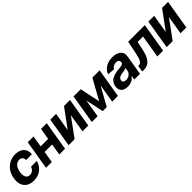

<svg xmlns="http://www.w3.org/2000/svg" viewBox="379 -1962 3381 3381"><g transform="rotate(-45 2069.5 -271.5)"><path d="M243.4 10.5Q159.4 10.4 105.2 -25.3Q51.1 -61 29.6 -124.4Q8.1 -187.7 22.1 -270.7Q35.4 -354.5 78.5 -417.9Q121.5 -481.3 187.7 -517Q253.9 -552.7 336.7 -552.7Q443.5 -552.7 499.9 -495.6Q556.3 -438.5 545.3 -343.8H402.7Q403.4 -384.3 382 -409.4Q360.5 -434.6 319.1 -434.8Q284.1 -434.8 254.4 -415.7Q224.7 -396.7 204.2 -360.4Q183.8 -324.2 175.8 -272.5Q167.1 -220.6 175.4 -184Q183.8 -147.4 206.9 -128.4Q230.1 -109.4 265.2 -109.2Q291.3 -109.4 313.8 -120Q336.2 -130.6 353.2 -150.9Q370.2 -171.3 379.7 -200.2H522.3Q507.8 -137.5 469.6 -90Q431.3 -42.5 373.8 -16.1Q316.2 10.4 243.4 10.5Z M987.9 -333.2 968.2 -214.6H683.8L702.9 -333.2ZM788.3 -545.9 697.5 0H553.1L643.9 -545.9ZM1117.8 -545.9 1027 0H883.8L975 -545.9Z M1292.7 -199.6 1546.8 -545.9H1696.2L1605.4 0H1461L1518.1 -346.9L1264.9 0H1115.1L1206 -545.9H1350.3Z M2043.1 -167.2 2253.6 -545.9H2369.4L2065.7 0H1964.9L1848.3 -545.9H1963.4ZM1928.4 -545.9 1837.6 0H1693.3L1784.1 -545.9ZM2200.7 0 2291.5 -545.9H2434.1L2343.3 0Z M2585.5 10.4Q2533.8 10.1 2495.8 -8.1Q2457.7 -26.3 2440.1 -62.5Q2422.5 -98.8 2431.1 -152.3Q2438.8 -198 2460.5 -228.7Q2482.2 -259.3 2514.2 -278.2Q2546.1 -297.2 2584.5 -306.9Q2622.9 -316.7 2664.1 -320.7Q2711.9 -325.3 2741.7 -329.8Q2771.4 -334.4 2786.5 -343.2Q2801.6 -352 2804.7 -369.3V-371.7Q2809.8 -405.2 2792.2 -423.5Q2774.7 -441.9 2736.1 -442.2Q2695.9 -441.9 2667.9 -424.3Q2639.8 -406.6 2627.3 -379.5L2490.2 -390.8Q2508.5 -440.6 2545.8 -477Q2583.2 -513.3 2636.3 -533Q2689.4 -552.7 2754.7 -552.7Q2800.1 -552.7 2839.6 -542.1Q2879.2 -531.4 2908.1 -509.1Q2937 -486.7 2950 -451.7Q2963.1 -416.7 2954.7 -368.2L2893.4 0H2750.6L2763.3 -76H2759Q2741.6 -50.5 2716.5 -31.1Q2691.4 -11.7 2658.7 -0.8Q2626.1 10.1 2585.5 10.4ZM2646.3 -94.1Q2679.4 -94.1 2707.1 -107.5Q2734.8 -120.9 2753.2 -143.7Q2771.6 -166.5 2776.4 -194.9L2785.5 -252.7Q2778.3 -248.4 2765.2 -244.8Q2752.1 -241.1 2736.4 -238.1Q2720.6 -235.1 2705 -232.8Q2689.5 -230.6 2677.1 -228.5Q2649.8 -224.7 2628.4 -216.1Q2606.9 -207.4 2593.5 -193.1Q2580 -178.8 2576.6 -157.4Q2571.4 -126.6 2591.2 -110.4Q2610.9 -94.1 2646.3 -94.1Z M2950.4 0 2968.9 -119.7H2986.7Q3006.2 -119.7 3021.7 -129.2Q3037.3 -138.7 3050.1 -160.1Q3063 -181.5 3074.3 -216.7Q3085.6 -251.9 3096.3 -303.7L3145.5 -545.9H3560.2L3469.3 0H3325L3396.1 -426.8H3261.5L3225.4 -259.6Q3210.5 -191.2 3189.1 -141.9Q3167.7 -92.7 3139 -61.2Q3110.3 -29.7 3074.7 -14.8Q3039.1 0 2995.7 0Z M3735.1 -199.6 3989.2 -545.9H4138.6L4047.8 0H3903.4L3960.4 -346.9L3707.3 0H3557.5L3648.3 -545.9H3792.7Z"/></g></svg>

Font: Inter Tight
Style: Italic
Weight: 400
Italic angle: -9.39999°
Designer: Rasmus Andersson
Foundry: rsms
Version: Version 3.002